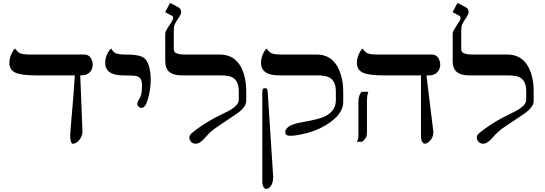

<svg xmlns="http://www.w3.org/2000/svg" viewBox="-20 -939 3612 1272"><path d="M511.7 -439.5 526.4 -65.4Q525.4 -34.7 503.9 -9.8Q483.9 13.2 462.9 13.2Q450.2 13.2 446.3 -17.6Q444.8 -26.4 444.8 -33.7Q444.8 -41 446 -58.8Q447.3 -76.7 449.2 -102.1Q451.2 -127.4 453.9 -158.7Q456.5 -189.9 459.5 -223.1Q462.4 -256.3 465.1 -289.3Q467.8 -322.3 469.7 -351.6Q474.6 -412.1 475.6 -439.5H226.1Q125 -439.5 85.4 -456.1Q42 -474.6 42 -522.5Q42 -560.1 65.4 -600.1Q72.3 -611.8 80.1 -617.2Q97.2 -593.3 110.8 -586.9Q132.3 -577.6 182.1 -577.6H537.6Q577.6 -577.6 590.8 -534.2Q594.2 -522 594.2 -509Q594.2 -496.1 589.6 -483.9Q585 -471.7 576.2 -461.9Q555.7 -439.9 522.9 -439.9Z M797.9 -439.5Q676.8 -439.5 676.8 -523.9Q676.8 -563.5 701.2 -600.6Q709 -612.3 717.3 -617.2Q731 -592.8 745.1 -586.9Q768.1 -577.6 807.9 -577.6Q847.7 -577.6 870.4 -575Q893.1 -572.3 909.2 -567.4Q939 -557.6 951.7 -535.6Q978.5 -490.2 978.5 -411.6Q978.5 -345.2 959 -278.8Q942.9 -224.1 916.5 -224.1Q906.2 -224.1 897.9 -232.9Q889.6 -241.7 889.6 -250Q889.6 -258.3 893.3 -265.9Q897 -273.4 901.4 -281.2Q914.1 -302.7 916 -314.5Q920.9 -343.3 920.9 -372.6Q920.9 -401.9 911.6 -416.7Q902.3 -431.6 878.9 -436Q874.5 -436.5 868.4 -437.3Q862.3 -438 853 -438.5Q834.5 -439.5 797.9 -439.5Z M1611.3 -269.5Q1611.3 -225.1 1533.7 -175.8Q1514.2 -163.1 1490.5 -146.5Q1466.8 -129.9 1430.4 -106.2Q1394 -82.5 1375.7 -65.4Q1357.4 -48.3 1347.7 -36.6Q1337.9 -24.9 1326.7 -13.7Q1298.3 13.2 1277.3 13.2Q1249.5 13.2 1237.8 -11.7Q1234.4 -18.6 1234.4 -31Q1234.4 -43.5 1251.5 -57.6Q1340.3 -131.3 1474.1 -193.8Q1562 -235.8 1562 -277.3V-334.5Q1562 -421.4 1494.6 -435.1Q1473.1 -439.5 1444.8 -439.5H1186.5Q1128.9 -439.5 1101.8 -462.4Q1074.7 -485.4 1074.7 -534.2V-715.3Q1074.7 -726.6 1081.8 -738.8Q1088.9 -751 1101.3 -770.5Q1113.8 -790 1120.4 -800.3Q1127 -810.5 1127 -820.3Q1127 -830.1 1117.7 -835L1074.2 -858.4L1106.4 -919.4L1157.7 -893.1Q1180.2 -882.3 1180.2 -859.4Q1180.2 -846.7 1169.4 -830.1Q1146.5 -796.4 1137.2 -776.9Q1131.3 -764.6 1131.3 -728V-615.7Q1131.3 -596.7 1142.6 -589.8Q1162.6 -577.6 1207 -577.6H1436Q1559.6 -577.6 1598.1 -439.5Q1611.3 -391.6 1611.3 -334.5Z M1790 233.9Q1788.6 286.6 1761.2 306.6Q1752.4 312.5 1742.9 312.5Q1733.4 312.5 1725.6 299.3Q1717.8 286.1 1717.8 264.2V-330.6Q1717.8 -342.8 1721.2 -348.9Q1724.6 -355 1735.1 -355Q1745.6 -355 1749 -348.9Q1752.4 -342.8 1753.4 -330.6ZM1829.6 -439.5Q1709 -439.5 1709 -523.4Q1709 -560.5 1731.9 -600.1Q1738.8 -611.8 1746.6 -617.2Q1763.7 -593.3 1777.3 -586.9Q1799.3 -577.6 1848.6 -577.6H2078.6Q2197.3 -577.6 2238.3 -443.4Q2253.9 -392.6 2253.9 -333V-264.6Q2253.9 -199.2 2186.5 -143.6Q2098.6 -71.3 1964.4 -46.4Q1927.2 -39.6 1912.1 -39.6Q1897 -39.6 1891.8 -40.3Q1886.7 -41 1881.8 -43Q1870.1 -48.3 1870.1 -64.2Q1870.1 -80.1 1884.5 -93.3Q1898.9 -106.4 1922.4 -114.7Q1945.8 -123 1976.1 -128.4Q2006.3 -133.8 2037.6 -140.1Q2068.8 -146.5 2099.1 -155.3Q2129.4 -164.1 2152.8 -179.7Q2205.1 -213.9 2205.1 -275.9V-333Q2205.1 -420.4 2137.2 -434.6Q2115.7 -439.5 2087.4 -439.5Z M2354.5 -265.1Q2354.5 -309.1 2376 -330.6H2419.9Q2411.1 -306.2 2411.1 -266.6V-65.9Q2411.1 -40 2406.2 -30.3Q2400.4 -19 2380.4 0H2343.8Q2351.6 -12.7 2352.5 -20.5Q2354.5 -28.3 2354.5 -50.3ZM2769 -439.5H2528.3Q2427.2 -439.5 2387.7 -456.1Q2344.2 -474.6 2344.2 -522.5Q2344.2 -560.1 2367.7 -600.1Q2374.5 -611.8 2382.3 -617.2Q2399.4 -593.3 2413.1 -586.9Q2434.6 -577.6 2484.4 -577.6H2839.8Q2879.9 -577.6 2893.1 -534.2Q2896.5 -522 2896.5 -509Q2896.5 -496.1 2891.8 -483.9Q2887.2 -471.7 2878.4 -461.9Q2857.9 -439.5 2825.2 -439.5H2805.2L2851.1 -65.4Q2850.1 -34.2 2836.9 -16.6Q2814.5 13.2 2793.9 13.2Q2784.7 13.2 2776.9 0Q2769 -13.2 2769 -35.2Z M3515.6 -269.5Q3515.6 -225.1 3438 -175.8Q3418.5 -163.1 3394.8 -146.5Q3371.1 -129.9 3334.7 -106.2Q3298.3 -82.5 3280 -65.4Q3261.7 -48.3 3252 -36.6Q3242.2 -24.9 3231 -13.7Q3202.6 13.2 3181.6 13.2Q3153.8 13.2 3142.1 -11.7Q3138.7 -18.6 3138.7 -31Q3138.7 -43.5 3155.8 -57.6Q3244.6 -131.3 3378.4 -193.8Q3466.3 -235.8 3466.3 -277.3V-334.5Q3466.3 -421.4 3398.9 -435.1Q3377.4 -439.5 3349.1 -439.5H3090.8Q3033.2 -439.5 3006.1 -462.4Q2979 -485.4 2979 -534.2V-715.3Q2979 -726.6 2986.1 -738.8Q2993.2 -751 3005.6 -770.5Q3018.1 -790 3024.7 -800.3Q3031.2 -810.5 3031.2 -820.3Q3031.2 -830.1 3022 -835L2978.5 -858.4L3010.7 -919.4L3062 -893.1Q3084.5 -882.3 3084.5 -859.4Q3084.5 -846.7 3073.7 -830.1Q3050.8 -796.4 3041.5 -776.9Q3035.6 -764.6 3035.6 -728V-615.7Q3035.6 -596.7 3046.9 -589.8Q3066.9 -577.6 3111.3 -577.6H3340.3Q3463.9 -577.6 3502.4 -439.5Q3515.6 -391.6 3515.6 -334.5Z"/></svg>

Font: Cardo-Italic
Style: Italic
Weight: 400
Italic angle: -12°
Designer: David J. Perry
Foundry: David J. Perry
Version: Version 0.991